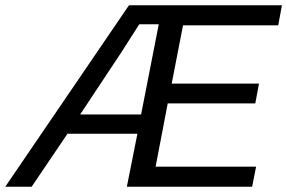

<svg xmlns="http://www.w3.org/2000/svg" viewBox="-60 -708 1089 728"><path d="M421 0 461 -201H196L60 0H-40L429 -688H1009L995 -612H634L591 -391H922L908 -316H576L530 -76H911L896 0ZM542 -616H468L401 -511L244 -274H475Z"/></svg>

Font: Libra Sans Modern
Style: Italic
Weight: 400
Italic angle: -12°
Foundry: Stefan Peev, Context Ltd
Version: Version 1.000